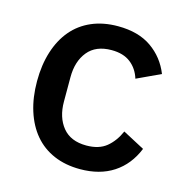

<svg xmlns="http://www.w3.org/2000/svg" viewBox="-86 -613 682 706"><g transform="rotate(15 255.0 -260.0)"><path d="M279 12Q223 12 179 -7Q135 -26 105 -61.5Q75 -97 59 -147.5Q43 -198 43 -260Q43 -322 59 -372.5Q75 -423 105 -458.5Q135 -494 179 -513Q223 -532 279 -532Q357 -532 407 -497Q457 -462 480 -404L390 -362Q379 -398 351.5 -419.5Q324 -441 279 -441Q219 -441 188.5 -403.5Q158 -366 158 -306V-213Q158 -153 188.5 -115.5Q219 -78 279 -78Q327 -78 355.5 -101.5Q384 -125 401 -164L484 -120Q458 -56 406 -22Q354 12 279 12Z"/></g></svg>

Font: IBMPlexSans-Medium
Style: Regular
Weight: 500
Designer: Mike Abbink, Paul van der Laan, Pieter van Rosmalen
Foundry: Bold Monday
Version: Version 3.1